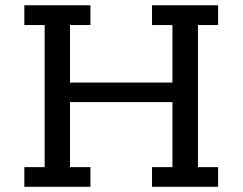

<svg xmlns="http://www.w3.org/2000/svg" viewBox="-20 -715 929 735"><path d="M73.2 0V-75.2H150.9V-619.1H73.2V-694.8H326.2V-619.1H248V-398.9H640.1V-619.1H562V-694.8H814.9V-619.1H737.8V-75.2H814.9V0H562V-75.2H640.1V-324.2H248V-75.2H326.2V0Z"/></svg>

Font: CMU Concrete
Style: Bold
Weight: 700
Version: Version 0.7.0